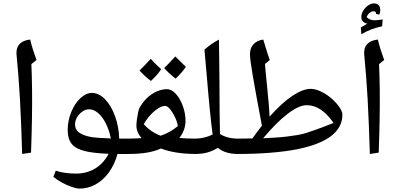

<svg xmlns="http://www.w3.org/2000/svg" viewBox="-20 -906 2332 1126"><path d="M110 -3Q107 -96 104 -175.5Q101 -255 97 -325.5Q93 -396 88 -460Q83 -524 77 -586Q75 -613 83.5 -631Q92 -649 110.5 -660Q129 -671 157 -674Q162 -651 172 -619Q182 -587 194 -554L164 -530Q167 -462 168 -384.5Q169 -307 167.5 -215Q166 -123 162 -11Z M447 200Q429 200 400 190Q371 180 342 164Q313 148 293 131L307 95Q334 104 363.5 108Q393 112 425 112Q488 112 537 83Q586 54 617 -4Q570 -6 535.5 -10Q501 -14 478 -20Q424 -33 400.5 -62Q377 -91 377 -144Q377 -197 397.5 -248Q418 -299 451 -330Q485 -361 519 -361Q560 -361 596 -324Q632 -287 655 -224Q666 -193 672 -160.5Q678 -128 679 -93H737Q745 -93 745 -85V-11Q745 -3 737 -3H669Q653 57 619 104.5Q585 152 538 177Q495 200 447 200ZM630 -94Q620 -144 600.5 -182.5Q581 -221 555.5 -243Q530 -265 502 -265Q481 -265 462 -251Q443 -237 431 -217Q420 -196 420 -178Q420 -145 445.5 -127.5Q471 -110 517 -102Q536 -99 563.5 -97.5Q591 -96 630 -94Z M729 -3Q720 -3 720 -12V-84Q720 -93 729 -93Q753 -93 773 -94Q793 -95 810 -96Q780 -131 780 -169Q780 -184 783 -206Q786 -228 790 -247Q794 -266 798 -273Q816 -306 841.5 -330.5Q867 -355 897.5 -369Q928 -383 959 -383Q986 -383 1011 -356Q1036 -329 1052 -285Q1068 -241 1068 -198Q1068 -143 1032 -97Q1050 -95 1075 -94Q1100 -93 1132 -93Q1140 -93 1140 -85V-11Q1140 -3 1132 -3Q1007 -3 924 -35Q886 -18 839 -10.5Q792 -3 729 -3ZM922 -110Q981 -130 1023 -167Q1019 -193 1005 -221.5Q991 -250 975 -268Q960 -285 950 -285Q931 -285 908.5 -271Q886 -257 863.5 -233Q841 -209 823 -178Q843 -155 868 -138Q893 -121 922 -110ZM1010 -445Q988 -462 971.5 -477.5Q955 -493 943 -507Q953 -516 969 -533Q985 -550 1008 -575Q1015 -568 1030.5 -553Q1046 -538 1070 -514Q1049 -482 1010 -445ZM865 -431Q843 -448 826 -464Q809 -480 798 -492Q813 -507 829 -523.5Q845 -540 864 -561Q871 -553 886 -537.5Q901 -522 925 -500Q915 -484 900 -467Q885 -450 865 -431Z M1123 -3Q1115 -3 1115 -11V-85Q1115 -93 1123 -93Q1150 -93 1176 -99Q1202 -105 1227 -117Q1219 -176 1210 -267Q1201 -358 1191 -481Q1188 -513 1185 -547Q1182 -581 1179 -615Q1198 -632 1219 -646.5Q1240 -661 1264 -674Q1265 -631 1265.5 -567Q1266 -503 1267 -423Q1268 -343 1268 -250Q1268 -213 1269 -181.5Q1270 -150 1270 -120Q1314 -93 1376 -93Q1385 -93 1385 -85V-11Q1385 -3 1376 -3Q1300 -3 1258 -39Q1226 -20 1195.5 -11.5Q1165 -3 1123 -3Z M1368 -3Q1360 -3 1360 -11V-85Q1360 -93 1368 -93L1451 -94H1460Q1474 -114 1488 -132.5Q1502 -151 1516 -169Q1497 -269 1484 -340.5Q1471 -412 1462.5 -461.5Q1454 -511 1450 -541.5Q1446 -572 1446 -589Q1446 -624 1466.5 -646.5Q1487 -669 1524 -674Q1531 -651 1536.5 -632.5Q1542 -614 1548 -595.5Q1554 -577 1562 -554L1534 -531Q1535 -516 1537.5 -489.5Q1540 -463 1543 -433.5Q1546 -404 1548.5 -378Q1551 -352 1552 -337Q1556 -303 1558 -270.5Q1560 -238 1561 -222Q1632 -302 1694 -343.5Q1756 -385 1803 -385Q1835 -385 1877.5 -361.5Q1920 -338 1954 -299Q1988 -260 1988 -233Q1988 -159 1921.5 -108Q1855 -57 1719 -30Q1651 -17 1563.5 -10Q1476 -3 1368 -3ZM1523 -95Q1558 -97 1593 -99Q1628 -101 1661.5 -105Q1695 -109 1724 -114Q1753 -119 1775 -126Q1794 -132 1815.5 -139.5Q1837 -147 1866.5 -158Q1896 -169 1936 -185Q1912 -220 1886.5 -243Q1861 -266 1834.5 -277.5Q1808 -289 1778 -289Q1733 -289 1667 -238.5Q1601 -188 1523 -95Z M2149 -3Q2146 -96 2143 -175.5Q2140 -255 2136 -325.5Q2132 -396 2127 -460Q2122 -524 2116 -586Q2114 -613 2122.5 -631Q2131 -649 2149.5 -660Q2168 -671 2196 -674Q2201 -651 2211 -619Q2221 -587 2233 -554L2203 -530Q2206 -462 2207 -384.5Q2208 -307 2206.5 -215Q2205 -123 2201 -11ZM2099 -705 2096 -745 2134 -767Q2099 -775 2099 -807Q2099 -825 2110 -843Q2121 -861 2138 -873.5Q2155 -886 2172 -886Q2210 -886 2210 -846Q2210 -832 2204 -820L2185 -825V-828Q2185 -833 2181.5 -836.5Q2178 -840 2173 -840Q2159 -840 2147.5 -830.5Q2136 -821 2130 -806Q2147 -787 2178 -787Q2187 -787 2198.5 -788.5Q2210 -790 2224 -792L2221 -752Q2182 -743 2156 -733Q2130 -723 2099 -705Z"/></svg>

Font: Noto Naskh Arabic Medium
Style: Regular
Weight: 500
Designer: Monotype Design Team, David Williams, Mohamad Dakak and Nizar Qandah
Foundry: Monotype Imaging Inc.
Version: Version 2.016